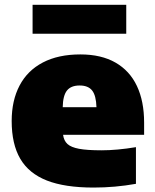

<svg xmlns="http://www.w3.org/2000/svg" viewBox="-20 -792 662 822"><path d="M597 -215H250Q253.5 -189.5 268.8 -175.5Q284 -161.5 318.2 -155Q352.5 -148.5 414.5 -148.5Q481 -148.5 562 -162V-5Q472.5 11 380.5 11Q257.5 11 180.5 -19.2Q103.5 -49.5 66.8 -112.2Q30 -175 30 -274Q30 -361.5 63.8 -425.8Q97.5 -490 163.5 -524.5Q229.5 -559 324 -559Q413.5 -559 474.5 -524Q535.5 -489 566.2 -423.8Q597 -358.5 597 -267ZM248.5 -333H393Q391.5 -383 374.5 -404.5Q357.5 -426 321 -426Q284 -426 266.8 -404.5Q249.5 -383 248.5 -333ZM119.5 -647.5V-771.5H520.5V-647.5Z"/></svg>

Font: Encode Sans Semi Expanded Black
Style: Regular
Weight: 900
Width: 6
Designer: Multiple Designers
Foundry: Impallari Type
Version: Version 2.000